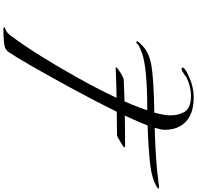

<svg xmlns="http://www.w3.org/2000/svg" viewBox="-35 -1109 1172 1142"><g transform="rotate(90 551.0 -538.0)"><path d="M286 2Q278 10 272 14Q253 27 156 28Q142 28 142 22Q142 20 149 18Q176 8 192 -16Q297 -155 438 -406Q579 -657 636 -828Q382 -828 294 -796Q253 -781 243.5 -771.5Q234 -762 232 -762Q226 -762 226 -768Q226 -774 248 -796Q290 -838 366 -852Q442 -866 650 -870Q666 -931 666 -960.5Q666 -990 662 -1007Q658 -1024 648 -1045Q626 -1088 550 -1088Q497 -1088 442 -1062Q440 -1061 420 -1046.5Q400 -1032 391 -1032Q382 -1032 382 -1038Q382 -1052 432 -1074Q495 -1104 560 -1104Q654 -1104 703 -1058Q752 -1012 752 -932Q752 -911 740 -872Q947 -878 1059 -894Q1069 -896 1074 -896Q1079 -896 1082.5 -897Q1086 -898 1088 -898H1090Q1102 -898 1102 -895Q1102 -892 1096 -888Q1047 -855 951.5 -844.5Q856 -834 726 -830Q665 -671 503 -374Q341 -77 286 2ZM852 -696Q856 -696 856 -691Q856 -686 820 -666Q791 -648 784 -648Q736 -647 608 -646Q480 -645 384 -640Q380 -640 380 -642Q380 -648 412 -668Q444 -688 456 -688Q632 -696 852 -696Z"/></g></svg>

Font: Miama
Style: Regular
Weight: 400
Italic angle: 16.5°
Designer: Linus Romer
Foundry: Linus Romer
Version: 0.32